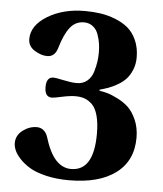

<svg xmlns="http://www.w3.org/2000/svg" viewBox="-51 -725 662 782"><g transform="rotate(5 280.0 -334.0)"><path d="M26.9 -119.1Q26.9 -151.4 53.7 -171.6Q80.6 -191.9 110.8 -191.9Q127 -191.9 138.4 -182.4Q149.9 -172.9 154.8 -158.2Q174.8 -92.3 201.9 -63.2Q229 -34.2 264.2 -34.2Q356.9 -34.2 356.9 -186Q356.9 -230 348.6 -260.3Q340.3 -290.5 325.2 -305.2Q310.1 -319.8 293.9 -325.4Q277.8 -331.1 256.8 -331.1Q234.4 -331.1 202.1 -324Q169.9 -316.9 161.1 -316.9Q131.8 -316.9 131.8 -357.9Q131.8 -398.9 161.1 -398.9Q169.9 -398.9 202.9 -391.8Q235.8 -384.8 256.8 -384.8Q282.2 -384.8 299.6 -399.4Q316.9 -414.1 324 -438.2Q331.1 -462.4 333.5 -480.5Q335.9 -498.5 335.9 -517.1Q335.9 -535.6 333.3 -553.2Q330.6 -570.8 323.7 -590.3Q316.9 -609.9 301.8 -621.8Q286.6 -633.8 265.1 -633.8Q230.5 -633.8 208.3 -605.7Q186 -577.6 168.9 -519Q158.2 -483.9 127 -483.9Q103 -483.9 75.9 -500.5Q48.8 -517.1 48.8 -546.9Q48.8 -602.5 112.5 -641.4Q176.3 -680.2 265.1 -680.2Q298.3 -680.2 328.4 -675.8Q358.4 -671.4 388.9 -659.7Q419.4 -647.9 441.4 -629.6Q463.4 -611.3 477.3 -580.6Q491.2 -549.8 491.2 -509.8Q491.2 -481.9 481.4 -458.7Q471.7 -435.5 458 -420.9Q444.3 -406.2 423.8 -394.5Q403.3 -382.8 387.5 -377.2Q371.6 -371.6 352.1 -366.2V-361.8Q368.2 -359.4 384.5 -355Q400.9 -350.6 426.8 -337.6Q452.6 -324.7 471.7 -306.9Q490.7 -289.1 504.9 -256.8Q519 -224.6 519 -184.1Q519 -89.8 450.7 -38.8Q382.3 12.2 259.8 12.2Q208 12.2 166 2.2Q124 -7.8 98.9 -22.9Q73.7 -38.1 56.6 -56.6Q39.6 -75.2 33.2 -90.8Q26.9 -106.4 26.9 -119.1Z"/></g></svg>

Font: Linguistics Pro
Style: Bold
Weight: 700
Designer: Stefan Peev, Context Ltd
Foundry: Stefan Peev, Context Ltd
Version: Version 001.000